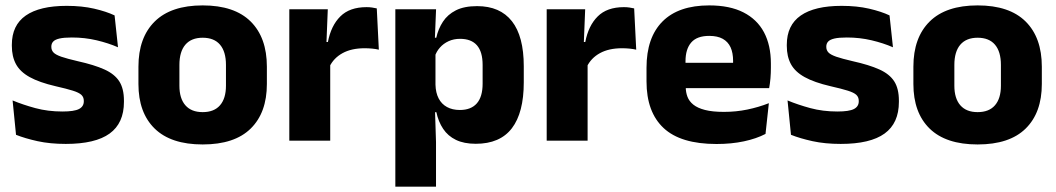

<svg xmlns="http://www.w3.org/2000/svg" viewBox="-20 -526 3949 718"><path d="M225.9 12.2Q167.3 12.2 120.3 1.9Q73.4 -8.5 39.9 -21.9L27.1 -150.4Q65.5 -134.4 112.2 -121.7Q159 -109 213.5 -109Q257.2 -109 275.3 -118.3Q293.4 -127.6 293.4 -147.1V-149Q293.4 -162.7 284.3 -171.3Q275.2 -179.8 252.2 -187Q229.3 -194.2 188.3 -203.5Q126.8 -217.8 91 -237.7Q55.1 -257.6 39.7 -286.2Q24.3 -314.8 24.3 -354.5V-358.6Q24.3 -431.6 76.4 -467.9Q128.5 -504.1 229.5 -504.1Q286.5 -504.1 332.1 -493.6Q377.7 -483 408.5 -468.4L421.3 -349.2Q385.7 -364.8 341.4 -375.3Q297.1 -385.8 248.6 -385.8Q219 -385.8 202.2 -381.9Q185.4 -377.9 178.7 -370.3Q172 -362.8 172 -352.1V-350.3Q172 -338.4 179.9 -329.9Q187.8 -321.4 209.2 -313.9Q230.6 -306.5 270.7 -297.2Q332.3 -283.5 370.4 -266.3Q408.4 -249.2 426 -221.9Q443.5 -194.7 443.5 -149.3V-144.9Q443.5 -65.4 390 -26.6Q336.5 12.2 225.9 12.2Z M737.9 14.2Q619.2 14.2 558.4 -45.2Q497.7 -104.6 497.7 -211.9V-276.5Q497.7 -385.4 558.6 -445.6Q619.5 -505.8 737.9 -505.8Q856.7 -505.8 917.4 -445.6Q978 -385.4 978 -276.5V-211.9Q978 -104.6 917.5 -45.2Q857.1 14.2 737.9 14.2ZM737.9 -106.7Q780.7 -106.7 802.8 -132.3Q825 -157.9 825 -205.5V-283.2Q825 -332.8 802.8 -358.9Q780.7 -384.9 737.9 -384.9Q695.5 -384.9 673.2 -358.9Q650.9 -332.8 650.9 -283.2V-205.5Q650.9 -157.9 673.2 -132.3Q695.5 -106.7 737.9 -106.7Z M1211.9 -276 1170 -368.9H1206.2Q1217.9 -430 1252.7 -464.6Q1287.4 -499.3 1350.8 -499.3Q1361.9 -499.3 1371.2 -497.9Q1380.6 -496.5 1389 -494.6L1396.7 -340.2Q1386.1 -342.8 1372 -344.2Q1357.9 -345.6 1343.5 -345.6Q1294.5 -345.6 1261.1 -327.3Q1227.7 -309 1211.9 -276ZM1061.9 0V-491.4H1205.8L1199.5 -334.7L1214.9 -332.5V0Z M1759.2 11.7Q1715 11.7 1685 -2.9Q1654.9 -17.5 1637.2 -44.2Q1619.4 -70.8 1611.8 -106.4H1572.3L1608.5 -209.4Q1609.3 -179.2 1620.3 -158Q1631.2 -136.9 1651.5 -125.8Q1671.7 -114.7 1699.7 -114.7Q1741.5 -114.7 1763.2 -139.5Q1784.8 -164.2 1784.8 -213.1V-283.2Q1784.8 -332.2 1763.6 -356.5Q1742.4 -380.8 1700.4 -380.8Q1676.8 -380.8 1657.6 -372Q1638.4 -363.2 1625.2 -348.2Q1611.9 -333.3 1606 -314.5L1570.8 -385H1611.5Q1618.9 -418.1 1636.4 -444.9Q1653.9 -471.7 1684.9 -487.4Q1715.9 -503.1 1764.2 -503.1Q1850 -503.1 1894.3 -446.7Q1938.7 -390.3 1938.7 -278.2V-218.1Q1938.7 -104.7 1894.3 -46.5Q1849.8 11.7 1759.2 11.7ZM1458.4 172V-491.4H1610.7L1605.3 -358.8L1608.5 -341.7V-152.7L1606.3 -126.4L1610.5 5.2V172Z M2174.4 -276 2132.5 -368.9H2168.7Q2180.4 -430 2215.2 -464.6Q2249.9 -499.3 2313.3 -499.3Q2324.4 -499.3 2333.7 -497.9Q2343.1 -496.5 2351.5 -494.6L2359.2 -340.2Q2348.6 -342.8 2334.5 -344.2Q2320.4 -345.6 2306 -345.6Q2257 -345.6 2223.6 -327.3Q2190.2 -309 2174.4 -276ZM2024.4 0V-491.4H2168.3L2162 -334.7L2177.4 -332.5V0Z M2659.5 12.5Q2525.4 12.5 2461.6 -47.2Q2397.7 -107 2397.7 -221.4V-272.5Q2397.7 -385.7 2457.6 -445.8Q2517.4 -505.8 2632.2 -505.8Q2709 -505.8 2760.1 -479.7Q2811.3 -453.6 2837.1 -405.1Q2862.8 -356.5 2862.8 -288.5V-272.1Q2862.8 -253 2861.2 -233.3Q2859.5 -213.5 2856.3 -196.4H2718.6Q2720.3 -225.6 2720.9 -251.4Q2721.5 -277.2 2721.5 -297.9Q2721.5 -328.3 2712 -349.2Q2702.4 -370 2682.7 -380.9Q2663 -391.8 2632.2 -391.8Q2586.2 -391.8 2564.9 -367.1Q2543.5 -342.4 2543.5 -296.9V-252L2544.4 -235.3V-200.5Q2544.4 -181.3 2550.7 -164.4Q2557 -147.5 2572.8 -134.7Q2588.7 -121.9 2616.4 -114.8Q2644.2 -107.6 2687.1 -107.6Q2732.4 -107.6 2774.5 -116.3Q2816.6 -125 2855.2 -140.1L2842.7 -25.2Q2808.7 -7.5 2762.1 2.5Q2715.6 12.5 2659.5 12.5ZM2478.7 -196.4V-291.2H2825.5V-196.4Z M3123.9 12.2Q3065.3 12.2 3018.3 1.9Q2971.4 -8.5 2937.9 -21.9L2925.1 -150.4Q2963.5 -134.4 3010.2 -121.7Q3057 -109 3111.5 -109Q3155.2 -109 3173.3 -118.3Q3191.4 -127.6 3191.4 -147.1V-149Q3191.4 -162.7 3182.3 -171.3Q3173.2 -179.8 3150.2 -187Q3127.3 -194.2 3086.3 -203.5Q3024.8 -217.8 2989 -237.7Q2953.1 -257.6 2937.7 -286.2Q2922.3 -314.8 2922.3 -354.5V-358.6Q2922.3 -431.6 2974.4 -467.9Q3026.5 -504.1 3127.5 -504.1Q3184.5 -504.1 3230.1 -493.6Q3275.7 -483 3306.5 -468.4L3319.3 -349.2Q3283.7 -364.8 3239.4 -375.3Q3195.1 -385.8 3146.6 -385.8Q3117 -385.8 3100.2 -381.9Q3083.4 -377.9 3076.7 -370.3Q3070 -362.8 3070 -352.1V-350.3Q3070 -338.4 3077.9 -329.9Q3085.8 -321.4 3107.2 -313.9Q3128.6 -306.5 3168.7 -297.2Q3230.3 -283.5 3268.4 -266.3Q3306.4 -249.2 3324 -221.9Q3341.5 -194.7 3341.5 -149.3V-144.9Q3341.5 -65.4 3288 -26.6Q3234.5 12.2 3123.9 12.2Z M3635.9 14.2Q3517.2 14.2 3456.4 -45.2Q3395.7 -104.6 3395.7 -211.9V-276.5Q3395.7 -385.4 3456.6 -445.6Q3517.5 -505.8 3635.9 -505.8Q3754.7 -505.8 3815.4 -445.6Q3876 -385.4 3876 -276.5V-211.9Q3876 -104.6 3815.5 -45.2Q3755.1 14.2 3635.9 14.2ZM3635.9 -106.7Q3678.7 -106.7 3700.8 -132.3Q3723 -157.9 3723 -205.5V-283.2Q3723 -332.8 3700.8 -358.9Q3678.7 -384.9 3635.9 -384.9Q3593.5 -384.9 3571.2 -358.9Q3548.9 -332.8 3548.9 -283.2V-205.5Q3548.9 -157.9 3571.2 -132.3Q3593.5 -106.7 3635.9 -106.7Z"/></svg>

Font: Anek Bangla Medium
Style: Regular
Weight: 500
Designer: Sulekha Rajkumar (Bangla), Yesha Goshar (Latin)
Foundry: Ek Type
Version: Version 1.003